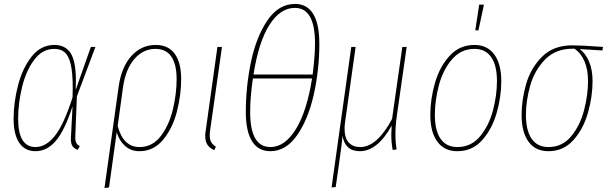

<svg xmlns="http://www.w3.org/2000/svg" viewBox="-20 -757 3082 974"><path d="M365 -347Q365 -317 364 -301L441 -519H464L370 -268L362 -68Q361 -43 367 -32Q373 -21 385 -16L374 3Q356 -3 347 -17Q338 -31 340 -62L348 -218Q309 -97 264 -43.5Q219 10 160 10Q107 10 78 -32Q49 -74 49 -155Q49 -237 71.5 -324Q94 -411 140.5 -470Q187 -529 256 -529Q311 -529 338 -488Q365 -447 365 -347ZM72 -155Q72 -11 160 -11Q213 -11 258.5 -68Q304 -125 348 -263Q349 -280 349 -310Q349 -387 339 -430Q329 -473 309 -491Q289 -509 255 -509Q195 -509 153.5 -453.5Q112 -398 92 -315.5Q72 -233 72 -155Z M899 -356Q899 -274 877 -189.5Q855 -105 807 -47.5Q759 10 687 10Q644 10 614.5 -16.5Q585 -43 572 -86L533 194L510 197L582 -318Q596 -417 646.5 -473Q697 -529 770 -529Q834 -529 866.5 -484Q899 -439 899 -356ZM876 -356Q876 -431 849 -470Q822 -509 769 -509Q706 -509 661.5 -457.5Q617 -406 604 -314L577 -118Q605 -11 688 -11Q753 -11 795.5 -66.5Q838 -122 857 -202Q876 -282 876 -356Z M1046 -96Q1044 -86 1044 -70Q1044 -49 1051.5 -36Q1059 -23 1075 -13L1067 5Q1042 -7 1031.5 -24Q1021 -41 1021 -67Q1021 -81 1024 -97L1083 -519H1106Z M1600 -536Q1600 -404 1572 -278.5Q1544 -153 1487.5 -71.5Q1431 10 1351 10Q1290 10 1258.5 -40.5Q1227 -91 1227 -189Q1227 -318 1253.5 -444Q1280 -570 1336.5 -653.5Q1393 -737 1477 -737Q1538 -737 1569 -686Q1600 -635 1600 -536ZM1266 -379H1566Q1578 -472 1578 -537Q1578 -717 1476 -717Q1402 -717 1347 -631Q1292 -545 1266 -379ZM1263 -359Q1249 -265 1249 -189Q1249 -11 1352 -11Q1425 -11 1481 -102Q1537 -193 1563 -359Z M1986 -77Q1986 -35 1992 1L1972 4Q1965 -35 1965 -74Q1965 -86 1967 -120Q1895 10 1805 10Q1767 10 1745 -10.5Q1723 -31 1718 -68Q1712 -10 1701 65L1683 192L1662 194L1762 -519H1784L1731 -141Q1728 -122 1728 -105Q1728 -56 1749.5 -33.5Q1771 -11 1806 -11Q1852 -11 1893 -49Q1934 -87 1969 -154L2021 -519H2043L1993 -169Q1986 -120 1986 -77Z M2163 -174Q2163 -254 2186.5 -336Q2210 -418 2260.5 -473.5Q2311 -529 2387 -529Q2452 -529 2487.5 -480.5Q2523 -432 2523 -346Q2523 -266 2499.5 -184Q2476 -102 2426 -46Q2376 10 2300 10Q2234 10 2198.5 -38.5Q2163 -87 2163 -174ZM2501 -346Q2501 -425 2472 -467Q2443 -509 2387 -509Q2318 -509 2272.5 -455.5Q2227 -402 2206.5 -324.5Q2186 -247 2186 -174Q2186 -95 2215 -53Q2244 -11 2300 -11Q2370 -11 2415 -65Q2460 -119 2480.5 -196Q2501 -273 2501 -346ZM2411 -734 2435 -733 2407 -603H2391Z M2626 -174Q2626 -250 2649 -330.5Q2672 -411 2729.5 -469Q2787 -527 2883 -527Q2930 -527 3039 -519L3036 -501L2921 -508Q2951 -486 2968.5 -444Q2986 -402 2986 -346Q2986 -267 2962.5 -184.5Q2939 -102 2888.5 -46Q2838 10 2762 10Q2696 10 2661 -38.5Q2626 -87 2626 -174ZM2963 -346Q2963 -404 2945 -446Q2927 -488 2894 -510H2886Q2798 -510 2744.5 -454.5Q2691 -399 2669.5 -322Q2648 -245 2648 -174Q2648 -95 2677 -53Q2706 -11 2762 -11Q2832 -11 2877 -65Q2922 -119 2942.5 -196.5Q2963 -274 2963 -346Z"/></svg>

Font: Fira Sans Extra Condensed Thin
Style: Italic
Weight: 250
Width: 3
Italic angle: -8°
Designer: Carrois Corporate & Edenspiekermann AG
Foundry: Carrois Corporate GbR & Edenspiekermann AG
Version: Version 4.203